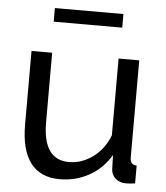

<svg xmlns="http://www.w3.org/2000/svg" viewBox="-52 -758 705 815"><g transform="rotate(5 300.5 -351.0)"><path d="M232 10Q150 10 108 -45Q66 -100 66 -209V-522H154V-226Q154 -66 265 -66Q319 -66 366.5 -100.5Q414 -135 437 -195V-522H525V-108Q525 -77 553 -76V0Q538 2 529.5 2.5Q521 3 513 3Q487 3 469.5 -12.5Q452 -28 451 -51L449 -112Q414 -53 357 -21.5Q300 10 232 10ZM149 -654V-712H441V-654Z"/></g></svg>

Font: Raleway Medium Alt1
Style: Regular
Weight: 500
Designer: Matt McInerney, Pablo Impallari, Rodrigo Fuenzalida
Foundry: Matt McInerney, Pablo Impallari, Rodrigo Fuenzalida
Version: Version 3.000g; ttfautohint (v1.5) -l 8 -r 28 -G 28 -x 14 -D